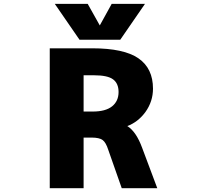

<svg xmlns="http://www.w3.org/2000/svg" viewBox="-20 -986 1040 1008"><path d="M418.9 -263.7V2H241.2V-732.4H463.9Q630.9 -732.4 707 -679.7Q783.2 -627 783.2 -520.5Q783.2 -453.1 743.2 -397.5Q704.1 -344.7 648.4 -324.2Q695.3 -294.9 726.6 -209L805.7 2H619.1L548.8 -198.2Q536.1 -238.3 518.6 -251Q501 -263.7 460.9 -263.7ZM473.6 -590.8H418.9V-400.4H466.8Q534.2 -400.4 568.4 -427.7Q602.5 -455.1 602.5 -502.9Q602.5 -547.9 573.7 -569.3Q544.9 -590.8 473.6 -590.8ZM503.9 -852.5 566.4 -965.8H741.2L611.3 -777.3H397.5L267.6 -965.8H440.4Z"/></svg>

Font: GenEi Gothic M Heavy
Style: Regular
Weight: 800
Designer: o_tamon (Modified); [Source Han Sans]
Ryoko NISHIZUKA  (kana & ideographs); Paul D. Hunt (Latin, Greek & Cyrillic); Wenl
Version: Version 1.1a;Original Version 1.004